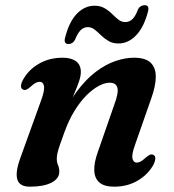

<svg xmlns="http://www.w3.org/2000/svg" viewBox="-20 -690 655 722"><path d="M66 -353.5Q59 -357 59 -366.5Q59 -376 66.5 -390Q87 -427.5 126.2 -450.2Q165.5 -473 215.5 -473Q248 -473 266 -459.5Q284 -446 284 -419.5Q284 -404 277.2 -384Q270.5 -364 259.5 -338.5Q248.5 -313 235.2 -280.5Q222 -248 209 -207.5L202 -222.5Q230.5 -293.5 265.8 -341.8Q301 -390 339 -419Q377 -448 414.2 -460.5Q451.5 -473 483 -473Q527 -473 546.5 -454.2Q566 -435.5 565.8 -401.2Q565.5 -367 549 -320.5L488 -146Q474.5 -108.5 478.2 -93.5Q482 -78.5 494 -78.5Q501.5 -78.5 509.5 -83Q517.5 -87.5 529.5 -98.5Q539 -106.5 545 -108.5Q551 -110.5 557 -107.5Q564 -104 564 -94.5Q564 -85 557 -70.5Q536.5 -33.5 497.8 -10.8Q459 12 409.5 12Q372 12 353.8 -3.8Q335.5 -19.5 334.5 -49Q333.5 -78.5 348 -119L410 -297Q426.5 -341 421.5 -360Q416.5 -379 392 -379Q374 -379 351.5 -367Q329 -355 305.5 -331.8Q282 -308.5 260.5 -273.8Q239 -239 222.5 -193.5Q212 -165 205.5 -146Q199 -127 196.2 -114.8Q193.5 -102.5 193.5 -94Q193.5 -79.5 198.2 -69Q203 -58.5 203 -44Q203 -18.5 173.5 -3.2Q144 12 92.5 12Q53.5 12 45.2 -15Q37 -42 56 -94.5L135.5 -315Q149 -352.5 145.2 -367.5Q141.5 -382.5 129.5 -382.5Q122 -382.5 113.8 -378.2Q105.5 -374 93.5 -362.5Q84 -354.5 78 -352.5Q72 -350.5 66 -353.5ZM425.5 -526.5Q404 -526.5 388.2 -535.8Q372.5 -545 360 -557.2Q347.5 -569.5 335.8 -578.8Q324 -588 310 -588Q294.5 -588 283 -576.2Q271.5 -564.5 262 -540.5Q253.5 -524.5 237.5 -524.5Q217.5 -524.5 225.5 -551Q240.5 -609 269.5 -638.8Q298.5 -668.5 336 -668.5Q357.5 -668.5 373.2 -659.2Q389 -650 401.2 -637.8Q413.5 -625.5 425.2 -616.2Q437 -607 451 -607Q467.5 -607 479 -619Q490.5 -631 499 -655Q507.5 -670.5 524 -670.5Q543.5 -670.5 536 -644.5Q520.5 -586.5 491.2 -556.5Q462 -526.5 425.5 -526.5Z"/></svg>

Font: Fraunces SemiBold
Style: Italic
Weight: 600
Italic angle: -16°
Version: Version 1.000;[b76b70a41]